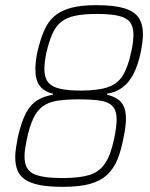

<svg xmlns="http://www.w3.org/2000/svg" viewBox="-20 -716 580 744"><path d="M224 8Q169 8 133.5 1Q98 -6 77 -20.5Q56 -35 47.5 -56.5Q39 -78 39 -107Q39 -124 42 -143Q45 -162 49 -184Q63 -245 81 -278.5Q99 -312 124.5 -327.5Q150 -343 185 -349V-353Q151 -361 134 -383.5Q117 -406 117 -448Q117 -462 119 -479.5Q121 -497 125 -515Q136 -563 151 -597.5Q166 -632 191 -653.5Q216 -675 255 -685.5Q294 -696 353 -696Q422 -696 461.5 -684Q501 -672 517.5 -647Q534 -622 534 -583Q534 -571 531.5 -551Q529 -531 525 -512Q515 -464 497.5 -430Q480 -396 454.5 -377Q429 -358 395 -353V-349Q419 -343 435 -332.5Q451 -322 459.5 -304Q468 -286 468 -255Q468 -244 466 -225.5Q464 -207 459 -184Q450 -135 435.5 -99Q421 -63 395.5 -39Q370 -15 329 -3.5Q288 8 224 8ZM221 -26Q286 -26 325 -37.5Q364 -49 386.5 -82Q409 -115 422 -177Q427 -201 429.5 -220Q432 -239 432 -253Q432 -286 417.5 -303Q403 -320 371.5 -325.5Q340 -331 286 -331Q235 -331 201 -325.5Q167 -320 145 -303.5Q123 -287 109 -257Q95 -227 84 -177Q80 -157 77.5 -140.5Q75 -124 75 -110Q75 -59 109.5 -42.5Q144 -26 221 -26ZM293 -365Q359 -365 397.5 -378Q436 -391 456 -423.5Q476 -456 488 -513Q493 -534 495 -551Q497 -568 497 -582Q497 -613 484 -630Q471 -647 440 -654.5Q409 -662 356 -662Q305 -662 271.5 -655Q238 -648 217 -631Q196 -614 183 -585Q170 -556 160 -513Q156 -494 154 -477.5Q152 -461 152 -448Q152 -416 166 -398Q180 -380 211 -372.5Q242 -365 293 -365Z"/></svg>

Font: Saira SemiCondensed Thin
Style: Italic
Weight: 250
Width: 4
Italic angle: -12°
Designer: Hector Gatti with collaboration of the Omnibus-Type team
Foundry: Omnibus-Type
Version: Version 1.101